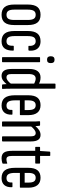

<svg xmlns="http://www.w3.org/2000/svg" viewBox="842 -1565 729 2453"><g transform="rotate(90 1206.5 -338.5)"><path d="M169 6Q102 6 70 -33.5Q38 -73 38 -155V-330Q38 -413 70 -452.5Q102 -492 169 -492Q236 -492 268 -452.5Q300 -413 300 -330V-155Q300 -73 268 -33.5Q236 6 169 6ZM169 -57Q204 -57 219.5 -80Q235 -103 235 -156V-328Q235 -382 219.5 -406Q204 -430 169 -430Q134 -430 118.5 -406Q103 -382 103 -328V-156Q103 -103 119 -80Q135 -57 169 -57Z M507 6Q440 6 408 -34.5Q376 -75 376 -159V-328Q376 -411 408 -451.5Q440 -492 507 -492Q548 -492 576 -475Q604 -458 617 -426Q630 -394 627 -349Q627 -337 619 -337H572Q568 -337 566.5 -339.5Q565 -342 566 -346Q568 -385 553 -407.5Q538 -430 507 -430Q472 -430 456.5 -406.5Q441 -383 441 -326V-160Q441 -105 456.5 -81Q472 -57 507 -57Q538 -57 552 -77Q566 -97 564 -139Q564 -150 572 -150H619Q627 -150 627 -141Q627 -68 597.5 -31Q568 6 507 6Z M717 0Q710 0 710 -9V-477Q710 -486 717 -486H768Q775 -486 775 -477V-9Q775 0 768 0ZM743 -575Q721 -575 710 -586Q699 -597 699 -618V-627Q699 -648 710 -659.5Q721 -671 743 -671Q765 -671 775.5 -659.5Q786 -648 786 -627V-618Q786 -597 775.5 -586Q765 -575 743 -575Z M948 6Q905 6 883 -25.5Q861 -57 861 -122V-348Q861 -419 889.5 -455.5Q918 -492 969 -492Q998 -492 1020 -484.5Q1042 -477 1059 -467V-405Q1013 -430 984 -430Q956 -430 941 -408.5Q926 -387 926 -339V-122Q926 -86 936.5 -71.5Q947 -57 969 -57Q990 -57 1012 -74Q1034 -91 1059 -126L1062 -67Q1034 -31 1007.5 -12.5Q981 6 948 6ZM1066 0Q1060 0 1058 -9Q1056 -30 1054.5 -58.5Q1053 -87 1053 -101L1048 -107V-674Q1048 -683 1056 -683H1106Q1113 -683 1113 -674V-120Q1113 -78 1114 -51.5Q1115 -25 1116 -11Q1117 0 1110 0Z M1328 6Q1261 6 1229 -36Q1197 -78 1197 -166V-333Q1197 -416 1229 -454Q1261 -492 1324 -492Q1386 -492 1418.5 -452.5Q1451 -413 1451 -335V-236Q1451 -228 1444 -228H1262V-167Q1262 -109 1277.5 -83Q1293 -57 1328 -57Q1358 -57 1372 -73.5Q1386 -90 1384 -123Q1382 -133 1390 -133H1438Q1445 -133 1445 -125Q1447 -62 1416.5 -28Q1386 6 1328 6ZM1262 -289H1386V-334Q1386 -385 1371.5 -407.5Q1357 -430 1324 -430Q1292 -430 1277 -407Q1262 -384 1262 -334Z M1729 0Q1722 0 1722 -9V-366Q1722 -399 1712 -414.5Q1702 -430 1680 -430Q1660 -430 1637.5 -413.5Q1615 -397 1590 -365L1585 -419Q1614 -455 1642.5 -473.5Q1671 -492 1704 -492Q1745 -492 1766 -462Q1787 -432 1787 -370V-9Q1787 0 1780 0ZM1539 0Q1532 0 1532 -9V-366Q1532 -408 1531.5 -434.5Q1531 -461 1529 -475Q1528 -486 1535 -486H1578Q1586 -486 1587 -477Q1590 -458 1591.5 -429Q1593 -400 1593 -385L1597 -379V-9Q1597 0 1590 0Z M2002 6Q1951 6 1929 -25Q1907 -56 1907 -129V-424H1864Q1856 -424 1856 -432V-477Q1856 -486 1864 -486H1909L1917 -608Q1918 -616 1925 -616H1966Q1972 -616 1972 -608V-486H2062Q2070 -486 2070 -477V-432Q2070 -424 2062 -424H1972V-131Q1972 -90 1982 -73Q1992 -56 2016 -56Q2029 -56 2041 -59Q2053 -62 2063 -66Q2071 -69 2071 -61V-15Q2071 -6 2064 -4Q2051 0 2035 3Q2019 6 2002 6Z M2255 6Q2188 6 2156 -36Q2124 -78 2124 -166V-333Q2124 -416 2156 -454Q2188 -492 2251 -492Q2313 -492 2345.5 -452.5Q2378 -413 2378 -335V-236Q2378 -228 2371 -228H2189V-167Q2189 -109 2204.5 -83Q2220 -57 2255 -57Q2285 -57 2299 -73.5Q2313 -90 2311 -123Q2309 -133 2317 -133H2365Q2372 -133 2372 -125Q2374 -62 2343.5 -28Q2313 6 2255 6ZM2189 -289H2313V-334Q2313 -385 2298.5 -407.5Q2284 -430 2251 -430Q2219 -430 2204 -407Q2189 -384 2189 -334Z"/></g></svg>

Font: Sofia Sans Extra Condensed
Style: Regular
Weight: 400
Designer: Botio Nikoltchev, Ani Petrova
Foundry: lettersoup
Version: Version 4.101